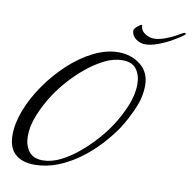

<svg xmlns="http://www.w3.org/2000/svg" viewBox="-75 -725 802 804"><g transform="rotate(10 326.0 -323.0)"><path d="M122 5Q70 5 40.5 -21.5Q11 -48 11 -102Q11 -152 33 -209Q55 -266 93.5 -321Q132 -376 180.5 -421Q229 -466 283 -493Q337 -520 389 -520Q443 -520 482.5 -489Q522 -458 522 -402Q522 -353 500.5 -303.5Q479 -254 453 -213Q427 -174 391 -135Q355 -96 312 -64.5Q269 -33 221 -14Q173 5 122 5ZM153 -19Q191 -19 230.5 -39Q270 -59 307 -90.5Q344 -122 374 -156.5Q404 -191 423 -221Q448 -259 468.5 -307.5Q489 -356 489 -402Q489 -440 470.5 -465Q452 -490 411 -490Q373 -490 333.5 -470Q294 -450 257 -419Q220 -388 190 -353.5Q160 -319 141 -289Q116 -251 95.5 -202.5Q75 -154 75 -108Q75 -70 94 -44.5Q113 -19 153 -19ZM492 -572Q471 -572 452.5 -585Q434 -598 433 -621Q433 -626 441 -634Q449 -642 457.5 -647Q466 -652 466 -647Q467 -626 485.5 -614Q504 -602 524 -602Q543 -602 566 -610Q589 -618 609 -628.5Q629 -639 639 -645Q644 -648 647 -648Q651 -648 652 -645.5Q653 -643 648 -639Q633 -627 605 -611Q577 -595 546.5 -583.5Q516 -572 492 -572Z"/></g></svg>

Font: Caramel
Style: Regular
Weight: 400
Designer: Robert E. Leuschke
Foundry: Robert E. Leuschke
Version: Version 1.010